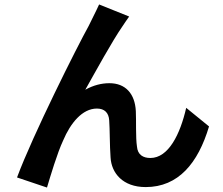

<svg xmlns="http://www.w3.org/2000/svg" viewBox="-20 -793 996 858"><path d="M557.2 -719.1 422.9 -773.1C404.8 -733 388.1 -702.8 376.1 -676.8C326 -587 126.1 -188.9 56.1 0L190 45.1C204.9 -5 236.2 -110.1 262.1 -165.1C295.1 -243.3 348 -307.9 413 -307.9C447.1 -307.9 465.9 -289.1 468 -255C470.9 -217 470.2 -140.3 474.1 -89.1C478 -20.2 528.1 43 631 43C777 43 865.1 -63.9 914.1 -228L812.1 -311.1C785.2 -193.2 733 -87 652 -87C620 -87 594.8 -100.9 592 -138.8C585.9 -177.9 589.1 -254.3 587 -296.2C583.1 -375 540.1 -421.2 469.1 -421.2C433.2 -421.2 397 -411.9 361.2 -392C408 -475.1 480.1 -607.2 527 -675.1C536.9 -690 548.3 -707 557.2 -719.1Z"/></svg>

Font: Karasuma Gothic
Style: Bold
Weight: 700
Designer: Rasmus Andersson / Ryoko Nishizuka
Foundry: Genbu
Version: Version 1.00